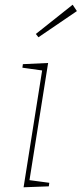

<svg xmlns="http://www.w3.org/2000/svg" viewBox="-20 -792 346 814"><path d="M80 2 160 -502 168 -492 75 -505 77 -520 184 -525 104 -22 99 -29 189 -17 187 -2ZM143 -634 132 -648 288 -772 306 -745Z"/></svg>

Font: Bitter Thin
Style: Italic
Weight: 100
Italic angle: -9°
Designer: Sol Matas, and Bitter project Authors
Foundry: Sol Matas
Version: Version 2.002